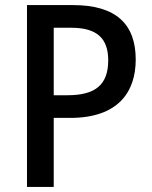

<svg xmlns="http://www.w3.org/2000/svg" viewBox="-20 -734 595 754"><path d="M267 -714H86V0H191V-271H256C442 -271 513 -371 513 -500C513 -638 437 -714 267 -714ZM260 -625C360 -625 405 -584 405 -497C405 -399 352 -360 245 -360H191V-625Z"/></svg>

Font: Noto Sans SemiCondensed Medium
Style: Regular
Weight: 500
Width: 4
Designer: Monotype Design Team
Foundry: Monotype Imaging Inc.
Version: Version 2.013